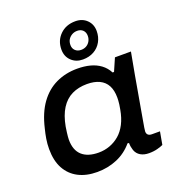

<svg xmlns="http://www.w3.org/2000/svg" viewBox="-141 -890 931 1015"><g transform="rotate(-20 324.5 -382.5)"><path d="M234 12Q173 12 128.5 -11Q84 -34 59.5 -78.5Q35 -123 35 -189Q35 -218 39.5 -245.5Q44 -273 51 -300Q70 -382 108 -434.5Q146 -487 200 -512.5Q254 -538 319 -538Q359 -538 391.5 -529.5Q424 -521 449 -502.5Q474 -484 489 -455H497L528 -526H618L595 -401Q587 -353 579 -309.5Q571 -266 565 -230Q559 -194 554 -167Q549 -140 546.5 -123.5Q544 -107 544 -103Q544 -90 551.5 -83.5Q559 -77 573 -77H618L605 -5Q595 0 573.5 6Q552 12 525 12Q497 12 477.5 0.5Q458 -11 450 -33Q447 -42 445 -52.5Q443 -63 443 -75L435 -76Q398 -32 346 -10Q294 12 234 12ZM276 -82Q309 -82 339 -93Q369 -104 393.5 -125Q418 -146 435 -179Q452 -212 460 -257Q463 -273 464.5 -284.5Q466 -296 466.5 -305.5Q467 -315 467 -322Q467 -363 452.5 -390Q438 -417 409.5 -430.5Q381 -444 340 -444Q292 -444 255 -426Q218 -408 193.5 -369.5Q169 -331 158 -271Q155 -253 153.5 -240Q152 -227 151 -217.5Q150 -208 150 -200Q150 -141 182.5 -111.5Q215 -82 276 -82ZM366 -573Q327 -573 301.5 -597.5Q276 -622 276 -661Q276 -711 309.5 -744Q343 -777 396 -777Q435 -777 460 -752.5Q485 -728 485 -690Q485 -657 470 -630Q455 -603 428 -588Q401 -573 366 -573ZM374 -624Q391 -624 404 -631.5Q417 -639 424.5 -652.5Q432 -666 432 -682Q432 -702 420 -714Q408 -726 388 -726Q371 -726 357.5 -718Q344 -710 336.5 -697.5Q329 -685 329 -667Q329 -648 341.5 -636Q354 -624 374 -624Z"/></g></svg>

Font: Archivo SemiExpanded Medium
Style: Italic
Weight: 500
Width: 6
Italic angle: -10°
Designer: Hector Gatti
Foundry: Omnibus-Type
Version: Version 2.001